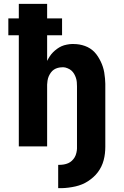

<svg xmlns="http://www.w3.org/2000/svg" viewBox="-20 -755 640 990"><path d="M280 215V95H286Q298 95 309.5 93Q321 91 331.5 86.5Q342 82 350.5 74Q359 66 365 56Q371 46 374 32.5Q377 19 377 11V-310Q377 -321 376 -332Q375 -343 371.5 -353.5Q368 -364 362.5 -373.5Q357 -383 349 -390.5Q341 -398 328.5 -403Q316 -408 309 -408H300Q289 -408 278 -405Q267 -402 258 -396Q249 -390 242.5 -381Q236 -372 231.5 -362Q227 -352 225 -339Q223 -326 223 -319V0H77V-573H23V-660H77V-735H223V-660H300V-573H223V-441Q229 -453 236.5 -464.5Q244 -476 253.5 -485.5Q263 -495 274 -503Q285 -511 297 -516.5Q309 -522 325 -525Q341 -528 350 -528H360Q375 -528 389.5 -525.5Q404 -523 418 -518Q432 -513 444.5 -505Q457 -497 467 -486.5Q477 -476 485 -463.5Q493 -451 499.5 -437.5Q506 -424 510.5 -410Q515 -396 517.5 -381.5Q520 -367 521.5 -350Q523 -333 523 -323V2Q523 19 521 36.5Q519 54 514.5 71Q510 88 502.5 103.5Q495 119 484.5 133Q474 147 461 158.5Q448 170 433.5 179.5Q419 189 403 195.5Q387 202 370 206Q353 210 333 212.5Q313 215 301 215Z"/></svg>

Font: Iosevka Aile Heavy
Style: Regular
Weight: 900
Designer: Belleve Invis
Foundry: Belleve Invis
Version: Version 31.1.0; ttfautohint (v1.8.4)